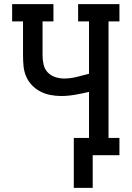

<svg xmlns="http://www.w3.org/2000/svg" viewBox="-20 -755 640 934"><path d="M339 159V-84H413V-308Q379 -300 345 -294Q311 -288 277 -288Q251 -288 225 -293Q199 -298 176 -310Q153 -322 135 -341Q117 -360 107 -383.5Q97 -407 94.5 -433Q92 -459 92 -485V-651H39V-735H240V-651H187V-485Q187 -463 192 -441Q197 -419 212 -403Q227 -387 248.5 -380Q270 -373 292 -373Q322 -373 352 -380.5Q382 -388 412 -396H413V-651H360V-735H561V-651H508V-84H561V0H431V159Z"/></svg>

Font: Iosevka Curly Slab MdEx
Style: Regular
Weight: 500
Width: 7
Monospace: yes
Designer: Belleve Invis
Foundry: Belleve Invis
Version: Version 11.1.0; ttfautohint (v1.8.3)